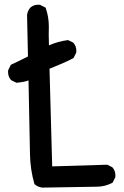

<svg xmlns="http://www.w3.org/2000/svg" viewBox="-20 -812 540 835"><path d="M192.4 -696.3 191.9 -661.1Q191.9 -637.7 192.9 -614.7Q232.9 -632.3 275.9 -637.7L298.8 -626.5L299.8 -625Q312 -611.3 312 -590.8Q312 -587.9 311.5 -583L299.8 -559.6Q272 -544.9 245.1 -533.7L195.3 -513.2L207 -88.4L446.3 -95.7L468.8 -84.5L469.7 -83Q481.9 -69.3 481.9 -48.8Q481.9 -45.9 481.4 -41L469.7 -17.6L467.8 -16.6Q436 0 400.1 0Q364.3 0 163.6 3.9Q145 1.5 131.8 -9.8L129.9 -11.2Q111.3 -75.2 110.4 -143.1L104 -462.4Q86.4 -455.1 51.3 -452.1L28.3 -463.4L27.3 -464.8Q15.1 -478.5 15.1 -499Q15.1 -502 15.6 -506.8L27.3 -530.3Q54.2 -542.5 101.6 -566.4L97.7 -746.6Q100.1 -765.1 111.8 -778.8Q126 -791.5 146.5 -791.5Q149.4 -791.5 154.3 -791L178.2 -778.8L179.2 -775.9Q192.4 -738.3 192.4 -696.3Z"/></svg>

Font: Bakudai
Style: Bold
Weight: 700
Version: Version 1.48